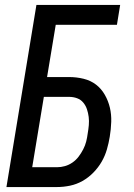

<svg xmlns="http://www.w3.org/2000/svg" viewBox="-20 -755 540 775"><path d="M6 0 127 -735H465L452 -655H205L170 -444H259Q289 -444 317.5 -437Q346 -430 367.5 -413.5Q389 -397 403 -372.5Q417 -348 423.5 -320.5Q430 -293 429 -263Q428 -233 423 -203Q419 -178 411.5 -152Q404 -126 390.5 -102.5Q377 -79 357 -58.5Q337 -38 313 -24.5Q289 -11 262.5 -5.5Q236 0 210 0ZM110 -80H210Q226 -80 242 -84.5Q258 -89 272.5 -99Q287 -109 297.5 -123Q308 -137 316 -152.5Q324 -168 328 -184Q332 -200 334 -216Q337 -233 338.5 -250Q340 -267 338 -283Q336 -299 331 -314Q326 -329 316 -341Q306 -353 291 -358.5Q276 -364 259 -364H157Z"/></svg>

Font: Iosevka Term Curly Md Obl
Style: Regular
Weight: 500
Italic angle: -9°
Designer: Belleve Invis
Foundry: Belleve Invis
Version: Version 32.3.0